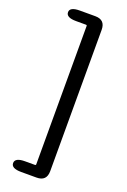

<svg xmlns="http://www.w3.org/2000/svg" viewBox="-180 -853 716 1081"><g transform="rotate(20 177.5 -312.5)"><path d="M100 171Q40 171 40 139Q40 107 100 107H160Q165 107 165 102V-728Q165 -733 160 -733H100Q40 -733 40 -765Q40 -796 100 -796H192Q252 -796 252 -736V111Q252 171 192 171Z"/></g></svg>

Font: Resource Han Rounded KR Medium
Style: Regular
Weight: 500
Designer: Cyano Hao (round all glyphs); Ryoko NISHIZUKA 西塚涼子 (kana, bopomofo & ideographs); Paul D. Hunt (Latin, Greek & Cyrillic)
Foundry: Cyano Hao
Version: 0.990